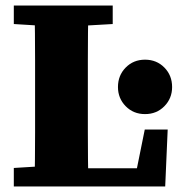

<svg xmlns="http://www.w3.org/2000/svg" viewBox="-20 -675 654 695"><path d="M30 0V-67L160 -75H176V0ZM105 0Q106 -49 106.5 -98.5Q107 -148 107 -195.5Q107 -243 107 -287V-356Q107 -406 107 -455.5Q107 -505 106.5 -555Q106 -605 105 -655H300Q299 -605 298.5 -555.5Q298 -506 298 -456.5Q298 -407 298 -356V-292Q298 -245 298 -197Q298 -149 298.5 -99.5Q299 -50 300 0ZM214 0V-66H506L468 -28L504 -206H587L578 0ZM30 -588V-655H388V-588L248 -580H160ZM505 -262Q463 -262 435 -290.5Q407 -319 407 -360Q407 -402 435 -430.5Q463 -459 505 -459Q547 -459 575 -430.5Q603 -402 603 -360Q603 -319 575 -290.5Q547 -262 505 -262Z"/></svg>

Font: Source Serif 4 ExtraBold
Style: Regular
Weight: 800
Designer: Frank Grießhammer
Foundry: Adobe Systems Incorporated
Version: Version 4.004;hotconv 1.0.116;makeotfexe 2.5.65601